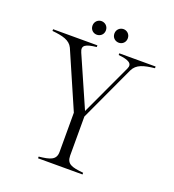

<svg xmlns="http://www.w3.org/2000/svg" viewBox="-148 -948 962 1063"><g transform="rotate(20 333.0 -417.0)"><path d="M197 -10V0H459V-10C388 -17 360 -26 359 -74V-305L510 -631C530 -673 572 -683 635 -690V-700H421V-690C481 -684 508 -670 492 -636L352 -335L222 -631C204 -671 229 -683 292 -690V-700H31V-690C92 -684 135 -674 153 -636L297 -305V-74C297 -26 262 -17 197 -10ZM268 -754C289 -754 308 -769 308 -794C308 -818 289 -834 268 -834C248 -834 229 -818 229 -794C229 -769 248 -754 268 -754ZM398 -754C418 -754 437 -769 437 -794C437 -818 418 -834 398 -834C377 -834 358 -818 358 -794C358 -769 377 -754 398 -754Z"/></g></svg>

Font: Sprat Condensed Light
Style: Regular
Weight: 300
Width: 3
Designer: Ethan Nakache
Foundry: Collletttivo
Version: Version 2.000;Glyphs 3.2 (3217)